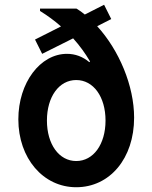

<svg xmlns="http://www.w3.org/2000/svg" viewBox="-20 -776 640 806"><path d="M127 -610 157 -550 287 -615C315 -584 338 -552 358 -518L355 -515C328 -538 296 -550 261 -550C149 -550 57 -429 57 -275C57 -112 161 10 300 10C441 10 543 -111 543 -282C543 -416 480 -565 388 -666L447 -696L417 -756L336 -715C325 -724 313 -733 301 -740H148V-730C180 -710 209 -689 236 -665ZM300 -100C228 -100 177 -170 177 -270C177 -370 228 -440 300 -440C372 -440 423 -370 423 -270C423 -170 372 -100 300 -100Z"/></svg>

Font: CommitMono
Style: 700Regular
Weight: 700
Monospace: yes
Designer: Eigil Nikolajsen
Foundry: Eigil Nikolajsen
Version: Version 1.143